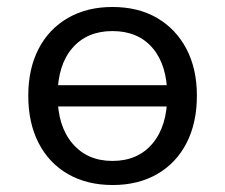

<svg xmlns="http://www.w3.org/2000/svg" viewBox="-20 -521 644 550"><path d="M303 9Q229 9 174.5 -22.5Q120 -54 90.5 -111.5Q61 -169 61 -247Q61 -324 90.5 -381Q120 -438 174.5 -469.5Q229 -501 302 -501Q376 -501 430 -469.5Q484 -438 514 -381Q544 -324 544 -247Q544 -169 514.5 -111.5Q485 -54 430.5 -22.5Q376 9 303 9ZM302 -60Q375 -60 417 -110Q459 -160 459 -247Q459 -334 417.5 -383Q376 -432 302 -432Q229 -432 187 -383Q145 -334 145 -247Q145 -160 187.5 -110Q230 -60 302 -60ZM113 -216V-277H492V-216Z"/></svg>

Font: Nunito Sans 9pt
Style: Regular
Weight: 400
Version: Version 3.101;gftools[0.9.27]